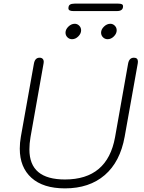

<svg xmlns="http://www.w3.org/2000/svg" viewBox="-20 -1028 793 1058"><path d="M89 -209Q89 -241 95 -275L167 -678Q173 -710 198 -710Q209 -710 215 -704Q221 -698 221 -687Q221 -681 220 -678L148 -272Q142 -236 142 -205Q142 -121 191 -80Q240 -39 338 -39Q572 -39 614 -272L686 -678Q692 -710 718 -710Q740 -710 740 -688Q740 -682 739 -678L667 -275Q642 -136 557 -63Q472 10 338 10Q218 10 153.5 -48Q89 -106 89 -209ZM341 -848Q341 -866 357 -881.5Q373 -897 392 -897Q406 -897 416.5 -886.5Q427 -876 427 -861Q427 -843 411.5 -827.5Q396 -812 377 -812Q362 -812 351.5 -822.5Q341 -833 341 -848ZM537 -848Q537 -866 553 -881.5Q569 -897 588 -897Q602 -897 612.5 -886.5Q623 -876 623 -861Q623 -843 607.5 -827.5Q592 -812 573 -812Q558 -812 547.5 -822.5Q537 -833 537 -848ZM357 -982Q357 -997 365.5 -1002.5Q374 -1008 391 -1008H631Q644 -1008 651 -1005Q658 -1002 658 -993Q658 -967 624 -967H384Q357 -967 357 -982Z"/></svg>

Font: Kodchasan ExtraLight
Style: Italic
Weight: 275
Italic angle: -10°
Version: Version 1.000; ttfautohint (v1.6)